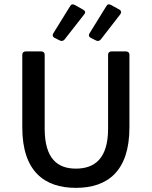

<svg xmlns="http://www.w3.org/2000/svg" viewBox="-20 -865 708 896"><path d="M307.6 -836.9 228.5 -709C223.6 -700.2 225.6 -693.4 234.4 -688.5L259.8 -675.8C267.6 -671.9 275.4 -673.8 281.2 -680.7L373 -797.9C379.9 -805.7 378.9 -813.5 369.1 -819.3L329.1 -841.8C320.3 -846.7 312.5 -845.7 307.6 -836.9ZM476.6 -836.9 397.5 -709C392.6 -700.2 394.5 -693.4 403.3 -688.5L428.7 -675.8C436.5 -671.9 444.3 -673.8 450.2 -680.7L541 -797.9C546.9 -805.7 546.9 -814.5 537.1 -820.3L498 -841.8C489.3 -846.7 481.4 -845.7 476.6 -836.9ZM84 -270.5C84 -66.4 186.5 11.7 334 11.7C482.4 11.7 584 -66.4 584 -270.5V-609.4C584 -619.1 578.1 -625 568.4 -625H500C490.2 -625 484.4 -619.1 484.4 -609.4V-264.6C484.4 -124 420.9 -78.1 334 -78.1C249 -78.1 188.5 -124 188.5 -264.6V-609.4C188.5 -619.1 182.6 -625 172.9 -625H99.6C89.8 -625 84 -619.1 84 -609.4Z"/></svg>

Font: Ed Sans Neue Medium
Style: Regular
Weight: 500
Designer: Stephen Hutchings
Version: Version 1.004;PS 001.004;hotconv 1.0.88;makeotf.lib2.5.64775